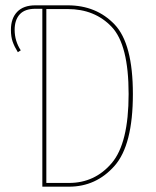

<svg xmlns="http://www.w3.org/2000/svg" viewBox="-20 -701 584 721"><path d="M479 -348Q479 -156 410 -78Q341 0 239 0H139V-668H113Q73 -668 54 -647Q35 -626 35 -589Q35 -547 58 -512L47 -505Q34 -526 27.5 -544.5Q21 -563 21 -589Q21 -632 44.5 -656.5Q68 -681 113 -681H234Q342 -681 410.5 -609Q479 -537 479 -348ZM463 -348Q463 -533 399.5 -600Q336 -667 234 -667H154V-14H239Q336 -14 399.5 -88.5Q463 -163 463 -348Z"/></svg>

Font: Fira Sans Compressed Hair
Style: Regular
Weight: 100
Width: 1
Designer: bBox Type GmbH & Carrois Corporate GbR & Edenspiekermann AG
Foundry: bBox Type GmbH & Carrois Corporate GbR & Edenspiekermann AG
Version: Version 4.301